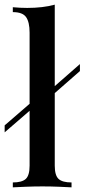

<svg xmlns="http://www.w3.org/2000/svg" viewBox="-34 -804 363 824"><path d="M201 -784V-93Q201 -51 217.5 -36Q234 -21 273 -21V0Q256 -1 220 -2.5Q184 -4 148 -4Q112 -4 75.5 -2.5Q39 -1 21 0V-21Q60 -21 76.5 -36Q93 -51 93 -93V-664Q93 -709 78 -730.5Q63 -752 21 -752V-773Q53 -770 83 -770Q116 -770 146 -773.5Q176 -777 201 -784ZM309 -529V-499L148 -358V-388ZM148 -406V-376L-14 -236V-266Z"/></svg>

Font: Playfair Display Medium
Style: Regular
Weight: 500
Designer: Claus Eggers Sørensen
Foundry: Claus Eggers Sørensen
Version: Version 1.203